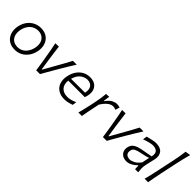

<svg xmlns="http://www.w3.org/2000/svg" viewBox="187 -1822 2912 2912"><g transform="rotate(45 1643.0 -366.0)"><path d="M273.5 10.5Q209 10.5 163.2 -13.2Q117.5 -37 90.5 -77.2Q63.5 -117.5 55.8 -168.5Q48 -219.5 59 -274Q74.5 -348 113.5 -400Q152.5 -452 207.2 -479.2Q262 -506.5 324.5 -506.5Q408.5 -506.5 461.5 -466.5Q514.5 -426.5 534.2 -361.8Q554 -297 538 -222.5Q523.5 -153 486.5 -100.8Q449.5 -48.5 395.2 -19Q341 10.5 273.5 10.5ZM276 -47.5Q357.5 -50 407 -102.2Q456.5 -154.5 472.5 -230.5Q485.5 -290.5 472.5 -339.2Q459.5 -388 422.2 -417.2Q385 -446.5 324 -448.5Q243 -446 191.8 -395Q140.5 -344 124.5 -265.5Q112.5 -208 124.2 -159Q136 -110 173.5 -79.8Q211 -49.5 276 -47.5Z M726 0Q719.5 -46 712.2 -94Q705 -142 697.5 -187.5L682.5 -275.5Q673.5 -330 663.2 -385.8Q653 -441.5 641 -495.5L715 -498Q723 -432.5 731.5 -368.8Q740 -305 750 -237L775 -71.5H782.5L876.5 -238Q914.5 -304 949.5 -367.8Q984.5 -431.5 1018 -495.5H1100.5Q1065 -440.5 1031.5 -384.8Q998 -329 965.5 -274L913.5 -185Q886 -138.5 859.8 -92.5Q833.5 -46.5 807.5 0Z M1338 10Q1256 10 1201.5 -25.2Q1147 -60.5 1125.5 -123.8Q1104 -187 1122 -271.5Q1137 -343 1173.5 -395.5Q1210 -448 1262.8 -476.8Q1315.5 -505.5 1379 -505.5Q1448 -505.5 1490.8 -476.2Q1533.5 -447 1548.8 -397.2Q1564 -347.5 1550.5 -287Q1548 -274 1543.5 -259.5Q1539 -245 1535 -233.5H1181Q1170 -148 1214.5 -98Q1259 -48 1347.5 -48Q1377 -48 1416.8 -58Q1456.5 -68 1498 -87.5L1488.5 -21Q1461.5 -11 1421.2 -0.5Q1381 10 1338 10ZM1378.5 -451Q1317 -449 1265.8 -408.2Q1214.5 -367.5 1191 -282.5L1489.5 -284Q1490.5 -289.5 1491.5 -294Q1506 -363 1475.8 -406Q1445.5 -449 1378.5 -451Z M1631 0Q1645.5 -55.5 1657.8 -106.5Q1670 -157.5 1683.5 -219.5L1694 -269Q1705.5 -323.5 1714.8 -381Q1724 -438.5 1728.5 -495.5L1793 -499.5L1779 -398H1786Q1833.5 -464 1877 -485.2Q1920.5 -506.5 1952.5 -506.5Q1969.5 -506.5 1987.8 -503.2Q2006 -500 2019.5 -495.5L1999 -426.5Q1979 -434 1964.2 -437.2Q1949.5 -440.5 1936 -440.5Q1917.5 -440.5 1891.2 -429.8Q1865 -419 1833.2 -389.8Q1801.5 -360.5 1766 -304.5L1747.5 -217.5Q1735 -158 1725.2 -106.8Q1715.5 -55.5 1706 0Z M2157.5 0Q2151 -46 2143.8 -94Q2136.5 -142 2129 -187.5L2114 -275.5Q2105 -330 2094.8 -385.8Q2084.5 -441.5 2072.5 -495.5L2146.5 -498Q2154.5 -432.5 2163 -368.8Q2171.5 -305 2181.5 -237L2206.5 -71.5H2214L2308 -238Q2346 -304 2381 -367.8Q2416 -431.5 2449.5 -495.5H2532Q2496.5 -440.5 2463 -384.8Q2429.5 -329 2397 -274L2345 -185Q2317.5 -138.5 2291.2 -92.5Q2265 -46.5 2239 0Z M2666 10Q2617 10 2582.8 -11.8Q2548.5 -33.5 2534.2 -70.2Q2520 -107 2530 -152.5Q2540.5 -199 2568 -224.5Q2595.5 -250 2633.5 -262.8Q2671.5 -275.5 2713 -283L2887.5 -315.5Q2904 -385 2874.5 -416.8Q2845 -448.5 2781.5 -448.5Q2761.5 -448.5 2715 -437.5Q2668.5 -426.5 2611.5 -406L2622 -474Q2646 -480 2677 -487.5Q2708 -495 2739.2 -500.8Q2770.5 -506.5 2795 -506.5Q2890 -506.5 2930 -454Q2970 -401.5 2952 -317Q2947 -295 2940.5 -269Q2934 -243 2927 -210.5L2913.5 -146Q2906.5 -114 2907.2 -78Q2908 -42 2913.5 0H2847L2843 -74.5H2835Q2804 -39 2758.2 -14.5Q2712.5 10 2666 10ZM2685 -46Q2716.5 -46 2762 -69Q2807.5 -92 2851 -150.5L2876.5 -273Q2867 -268.5 2852 -263.5Q2837 -258.5 2808 -251.5Q2779 -244.5 2728 -234Q2678.5 -224 2641.5 -207.8Q2604.5 -191.5 2596 -149Q2585.5 -97 2611.5 -71.5Q2637.5 -46 2685 -46Z M3051.5 0Q3066 -55.5 3078.5 -107.2Q3091 -159 3103.5 -220L3161.5 -493.5Q3175 -556 3185.2 -615Q3195.5 -674 3201.5 -729.5L3286.5 -742Q3269.5 -681.5 3254.8 -620.2Q3240 -559 3226 -494L3168 -219.5Q3155 -157.5 3145.2 -106.5Q3135.5 -55.5 3126.5 0Z"/></g></svg>

Font: Commissioner Flair Light
Style: Italic
Weight: 300
Italic angle: -12°
Designer: Kostas Bartsokas
Foundry: Kostas Bartsokas
Version: Version 1.000; ttfautohint (v1.8.3)